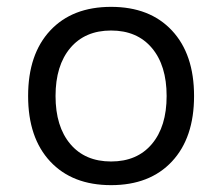

<svg xmlns="http://www.w3.org/2000/svg" viewBox="-20 -530 648 560"><path d="M126.5 -441Q191 -510 304 -510Q417 -510 481.5 -441Q546 -372 546 -250Q546 -128 481.5 -59Q417 10 304 10Q191 10 126.5 -59Q62 -128 62 -250Q62 -372 126.5 -441ZM423 -390Q380 -441 304 -441Q228 -441 185 -390Q142 -339 142 -250Q142 -161 185 -110Q228 -59 304 -59Q380 -59 423 -110Q466 -161 466 -250Q466 -339 423 -390Z"/></svg>

Font: Work Sans
Style: Regular
Weight: 400
Designer: Wei Huang
Foundry: Wei Huang
Version: Version 1.032;PS 001.032;hotconv 1.0.70;makeotf.lib2.5.58329